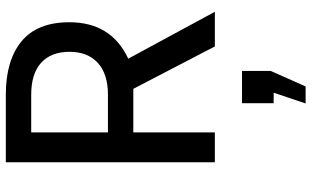

<svg xmlns="http://www.w3.org/2000/svg" viewBox="-220 -520 1044 643"><g transform="rotate(-90 301.5 -198.0)"><path d="M80 -700H307Q421 -700 485 -647.5Q549 -595 549 -487Q549 -347 427 -290L584 0H468L326 -273H321H180V0H80ZM306 -358Q376 -358 413 -392Q450 -426 450 -487Q450 -548 413.5 -581.5Q377 -615 306 -615H180V-358ZM277 304 313 197H278V91H386V187L334 304Z"/></g></svg>

Font: Cabin
Style: Regular
Weight: 400
Designer: Pablo Impallari
Foundry: Pablo Impallari. http://www.impallari.com Igino Marini. http://www.ikern.com
Version: Version 2.200